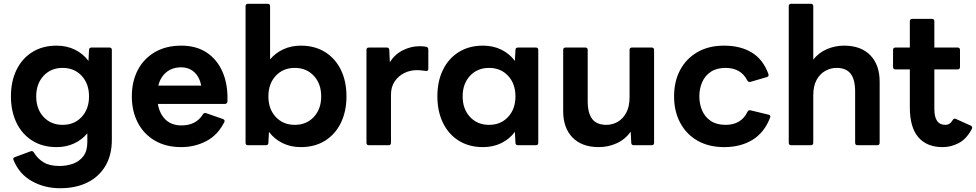

<svg xmlns="http://www.w3.org/2000/svg" viewBox="-20 -770 5176 1018"><path d="M299 228Q216 228 149 190.5Q82 153 52 79Q46 68 59 63L143 32Q153 28 160 39Q179 71 211 90.5Q243 110 295 110Q335 110 368.5 97.5Q402 85 422.5 57.5Q443 30 443 -16V-63Q415 -29 373 -9.5Q331 10 280 10Q206 10 151.5 -24Q97 -58 67.5 -119Q38 -180 38 -259Q38 -339 67.5 -399.5Q97 -460 151.5 -494Q206 -528 280 -528Q334 -528 377.5 -506.5Q421 -485 449 -447L452 -505Q452 -518 466 -518H560Q573 -518 573 -505V-29Q573 53 538.5 110.5Q504 168 442.5 198Q381 228 299 228ZM312 -108Q374 -108 413 -150Q452 -192 452 -259Q452 -326 413 -368Q374 -410 312 -410Q250 -410 211 -368Q172 -326 172 -259Q172 -192 211 -150Q250 -108 312 -108Z M941 10Q860 10 801 -24.5Q742 -59 710.5 -120Q679 -181 679 -259Q679 -338 710.5 -398.5Q742 -459 801 -493.5Q860 -528 941 -528Q1021 -528 1076.5 -491Q1132 -454 1160.5 -387.5Q1189 -321 1186 -232Q1185 -219 1172 -219H817Q826 -166 858 -135.5Q890 -105 942 -105Q1020 -105 1056 -164Q1061 -173 1073 -170L1162 -139Q1175 -134 1169 -122Q1135 -54 1074 -22Q1013 10 941 10ZM940 -413Q894 -413 862.5 -387.5Q831 -362 819 -316H1047Q1038 -362 1010 -387.5Q982 -413 940 -413Z M1575 10Q1521 10 1477.5 -11.5Q1434 -33 1406 -71L1403 -13Q1403 0 1389 0H1295Q1282 0 1282 -13V-737Q1282 -750 1295 -750H1399Q1412 -750 1412 -737V-455Q1440 -489 1482 -508.5Q1524 -528 1575 -528Q1649 -528 1703.5 -494Q1758 -460 1787.5 -399.5Q1817 -339 1817 -259Q1817 -180 1787.5 -119Q1758 -58 1703.5 -24Q1649 10 1575 10ZM1543 -108Q1605 -108 1644 -150Q1683 -192 1683 -259Q1683 -326 1644 -368Q1605 -410 1543 -410Q1481 -410 1442 -368Q1403 -326 1403 -259Q1403 -192 1442 -150Q1481 -108 1543 -108Z M1936 0Q1923 0 1923 -13V-505Q1923 -518 1936 -518H2030Q2044 -518 2044 -505L2047 -440Q2073 -482 2116 -503.5Q2159 -525 2205 -525Q2225 -525 2240 -522Q2251 -519 2251 -508V-405Q2251 -392 2237 -394Q2227 -395 2215.5 -396.5Q2204 -398 2189 -398Q2154 -398 2123 -382.5Q2092 -367 2072.5 -338Q2053 -309 2053 -268V-13Q2053 0 2040 0Z M2541 10Q2467 10 2412.5 -24Q2358 -58 2328.5 -119Q2299 -180 2299 -259Q2299 -339 2328.5 -399.5Q2358 -460 2412.5 -494Q2467 -528 2541 -528Q2595 -528 2638.5 -506.5Q2682 -485 2710 -447L2713 -505Q2713 -518 2727 -518H2821Q2834 -518 2834 -505V-13Q2834 0 2821 0H2727Q2713 0 2713 -13L2710 -71Q2682 -33 2638.5 -11.5Q2595 10 2541 10ZM2573 -108Q2635 -108 2674 -150Q2713 -192 2713 -259Q2713 -326 2674 -368Q2635 -410 2573 -410Q2511 -410 2472 -368Q2433 -326 2433 -259Q2433 -192 2472 -150Q2511 -108 2573 -108Z M3155 10Q3065 10 3015.5 -41Q2966 -92 2966 -181V-505Q2966 -518 2979 -518H3083Q3096 -518 3096 -505V-234Q3096 -170 3120 -139Q3144 -108 3195 -108Q3227 -108 3255 -124Q3283 -140 3300.5 -172.5Q3318 -205 3318 -254V-505Q3318 -518 3331 -518H3435Q3448 -518 3448 -505V-13Q3448 0 3435 0H3341Q3327 0 3327 -13L3324 -72Q3295 -31 3250 -10.5Q3205 10 3155 10Z M3820 10Q3738 10 3678.5 -24Q3619 -58 3586.5 -119Q3554 -180 3554 -259Q3554 -339 3586.5 -399.5Q3619 -460 3678.5 -494Q3738 -528 3819 -528Q3906 -528 3966 -491.5Q4026 -455 4054 -378Q4059 -365 4045 -361L3959 -336Q3948 -333 3942 -344Q3908 -410 3827 -410Q3780 -410 3749 -389.5Q3718 -369 3703 -334.5Q3688 -300 3688 -259Q3688 -218 3703 -183.5Q3718 -149 3749 -128.5Q3780 -108 3827 -108Q3910 -108 3943 -177Q3949 -188 3960 -185L4055 -162Q4068 -159 4063 -146Q4032 -66 3969 -28Q3906 10 3820 10Z M4175 0Q4162 0 4162 -13V-737Q4162 -750 4175 -750H4279Q4292 -750 4292 -737V-454Q4321 -491 4364.5 -509.5Q4408 -528 4455 -528Q4545 -528 4594.5 -477Q4644 -426 4644 -337V-13Q4644 0 4631 0H4527Q4514 0 4514 -13V-284Q4514 -349 4490 -379.5Q4466 -410 4415 -410Q4384 -410 4355.5 -394Q4327 -378 4309.5 -346Q4292 -314 4292 -264V-13Q4292 0 4279 0Z M4978 10Q4894 10 4849 -42.5Q4804 -95 4804 -200V-402H4728Q4715 -402 4715 -415V-505Q4715 -518 4728 -518H4804V-657Q4804 -670 4817 -670H4921Q4934 -670 4934 -657V-518H5057Q5070 -518 5070 -505V-415Q5070 -402 5057 -402H4934V-192Q4934 -108 4992 -108Q5017 -108 5031 -133Q5038 -145 5049 -139L5127 -104Q5140 -98 5131 -83Q5103 -32 5062.5 -11Q5022 10 4978 10Z"/></svg>

Font: LINE Seed Sans
Style: Bold
Weight: 700
Designer: LINE VX Design & Dalton Maag Ltd & Sandoll Inc
Foundry: Dalton Maag Ltd
Version: Version 1.003